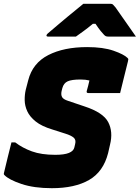

<svg xmlns="http://www.w3.org/2000/svg" viewBox="-33 -967 733 1007"><path d="M424 -720Q508 -720 562.5 -701Q617 -682 636 -663Q640 -659 640 -656Q640 -653 638 -645Q628 -605 617.5 -562.5Q607 -520 597 -479H430Q419 -479 422 -490Q426 -504 429.5 -517.5Q433 -531 436 -545Q416 -550 389 -550Q343 -550 322 -540.5Q301 -531 294 -505L290 -489Q286 -470 292.5 -458Q299 -446 324 -438L410 -409Q508 -377 534.5 -326.5Q561 -276 544 -208L534 -164Q509 -66 434 -23Q359 20 239 20Q146 20 80 -2Q14 -24 -10 -49Q-13 -52 -13 -55Q-13 -58 -12 -61Q-2 -104 8 -144Q18 -184 27 -220H47Q85 -191 134.5 -173Q184 -155 257 -155Q304 -155 328.5 -165Q353 -175 357 -194L361 -211Q367 -234 353 -245.5Q339 -257 310 -266L241 -288Q185 -305 154 -330Q123 -355 110 -383.5Q97 -412 96.5 -441Q96 -470 102 -496L115 -546Q138 -636 220 -678Q302 -720 424 -720ZM404 -947H547Q555 -947 559 -943.5Q563 -940 573 -928Q580 -918 598.5 -891.5Q617 -865 639.5 -833Q662 -801 680 -775H538Q527 -775 522.5 -777Q518 -779 513 -784Q506 -791 495 -804.5Q484 -818 468 -842Q462 -842 454 -842Q425 -818 404 -803Q383 -788 365 -775H220Q209 -775 211 -783Q213 -787 217 -791Q221 -795 237 -808Q251 -820 273.5 -839Q296 -858 320.5 -878.5Q345 -899 367.5 -917Q390 -935 404 -947Z"/></svg>

Font: Recursive Sn Lnr St Blk
Style: Italic
Weight: 900
Italic angle: -15°
Version: Version 1.079;hotconv 1.0.112;makeotfexe 2.5.65598; ttfautoh